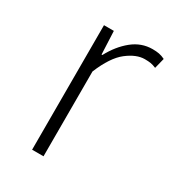

<svg xmlns="http://www.w3.org/2000/svg" viewBox="-129 -567 579 641"><g transform="rotate(30 160.5 -246.0)"><path d="M92 0V-480H130L134 -391H137Q161 -436 195.5 -464Q230 -492 273 -492Q287 -492 298 -490Q309 -488 321 -482L311 -442Q299 -447 290 -448.5Q281 -450 267 -450Q235 -450 199.5 -422.5Q164 -395 136 -327V0Z"/></g></svg>

Font: hySource Sans Pro Light
Style: Regular
Weight: 300
Designer: Paul D. Hunt
Foundry: Adobe Systems Incorporated
Version: Version 2.021;PS 2.000;hotconv 1.0.86;makeotf.lib2.5.63406